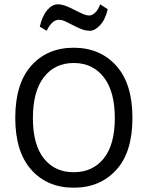

<svg xmlns="http://www.w3.org/2000/svg" viewBox="-20 -862 686 893"><path d="M51 -314Q51 -473 125.5 -556.5Q200 -640 323 -640Q445 -640 520.5 -556.5Q596 -473 596 -313.5Q596 -154 520.5 -71.5Q445 11 323 11Q200 11 125.5 -72.5Q51 -156 51 -314ZM184 -503Q133 -437 133 -313Q133 -189 184 -125Q235 -61 323 -61Q411 -61 462.5 -125Q514 -189 514 -313Q514 -437 462.5 -503Q411 -569 323 -569Q235 -569 184 -503ZM165 -738Q177 -789 200 -815.5Q223 -842 249 -842Q274 -842 308 -825Q354 -802 368 -796Q382 -790 395 -790Q408 -790 422 -802.5Q436 -815 446 -842L481 -819Q470 -771 445.5 -745Q421 -719 400.5 -719Q380 -719 363 -725Q346 -731 316 -746.5Q286 -762 275.5 -766Q265 -770 254 -770Q222 -770 197 -719Z"/></svg>

Font: Karmilla
Style: Regular
Weight: 400
Designer: Jonathan Pinhorn
Version: Version 1.000